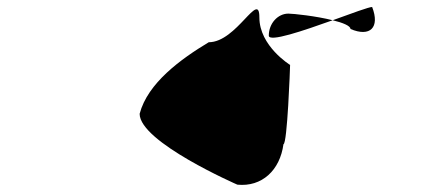

<svg xmlns="http://www.w3.org/2000/svg" viewBox="-20 -456 1213 550"><path d="M380 -130C380 -49 660 73 660 73C730 80 782 32 792 -43C803 -43 811 -263 811 -270C811 -270 723 -324 723 -406C723 -486 658 -335 578 -335C498 -287 403 -218 380 -130ZM750 -354C750 -334 849 -368 933 -398C886 -410 820 -417 806 -417C776 -417 750 -389 750 -354ZM933 -398C962 -391 984 -382 984 -373C1040 -349 1069 -377 1046 -436C1037 -436 988 -418 933 -398Z"/></svg>

Font: Ampere
Style: SC
Weight: 400
Version: Version 1